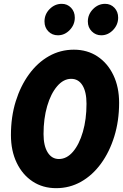

<svg xmlns="http://www.w3.org/2000/svg" viewBox="-20 -970 641 1001"><path d="M273 11Q203 11 150 -24Q97 -59 67 -121.5Q37 -184 37 -266Q37 -361 62 -441.5Q87 -522 131.5 -583Q176 -644 235.5 -677.5Q295 -711 365 -711Q435 -711 488 -676Q541 -641 571 -578.5Q601 -516 601 -434Q601 -340 576 -259Q551 -178 506.5 -117Q462 -56 402.5 -22.5Q343 11 273 11ZM287 -141Q328 -141 360.5 -179Q393 -217 412 -282.5Q431 -348 431 -429Q431 -491 410 -525Q389 -559 351 -559Q311 -559 278 -520.5Q245 -482 226 -417Q207 -352 207 -271Q207 -210 228.5 -175.5Q250 -141 287 -141ZM282 -786Q252 -786 232 -806.5Q212 -827 212 -858Q212 -896 239 -923Q266 -950 302 -950Q331 -950 350.5 -929.5Q370 -909 370 -878Q370 -841 343.5 -813.5Q317 -786 282 -786ZM508 -786Q479 -786 458.5 -806.5Q438 -827 438 -858Q438 -895 465 -922.5Q492 -950 528 -950Q557 -950 576.5 -929.5Q596 -909 596 -878Q596 -841 569.5 -813.5Q543 -786 508 -786Z"/></svg>

Font: Red Hat Mono
Style: Bold Italic
Weight: 700
Italic angle: -12°
Monospace: yes
Designer: Pentagram, MCKL
Foundry: Pentagram, MCKL
Version: Version 1.023; ttfautohint (v1.8.3)